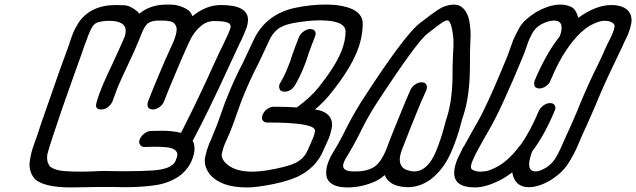

<svg xmlns="http://www.w3.org/2000/svg" viewBox="-20 -820 2783 840"><path d="M291 0Q164 0 128 -42Q109 -68 109 -101Q109 -110 114 -136.5Q119 -163 133 -201L140 -219Q153 -261 182 -343Q250 -540 279 -616Q293 -659 298 -671Q308 -696 324 -721Q376 -798 488 -798Q496 -798 523 -797Q550 -796 582 -769L590 -760L597 -766Q644 -800 708 -800H721Q771 -800 807 -773Q817 -763 822 -749Q881 -798 947 -798Q1065 -798 1065 -733Q1065 -719 1060 -702L1050 -677Q1036 -643 1028 -629L982 -530Q890 -329 823 -204Q831 -189 831 -170Q831 -147 819 -118Q801 -76 762 -48Q717 -18 658 -9.5Q599 -1 526 -1L471 -2Q386 -2 354.5 -1Q323 0 291 0ZM336 -69 382 -70Q413 -72 441 -72Q472 -72 500 -71H537Q590 -71 645 -74Q733 -79 749 -118Q756 -136 756 -145V-147Q751 -172 706 -176Q680 -178 654 -178L612 -177Q598 -177 592 -188Q589 -193 589 -199Q589 -205 592 -212Q598 -226 612.5 -236.5Q627 -247 641 -247L688 -248Q732 -248 772 -239Q849 -390 913 -533Q941 -595 961 -634L965 -644L966 -645L979 -673Q982 -679 986 -691Q989 -698 989 -703Q989 -708 987 -712Q981 -728 915 -728Q885 -727 864 -710Q827 -681 808 -636Q808 -635 807 -635Q780 -577 736 -471Q715 -422 698 -377Q692 -362 678.5 -352Q665 -342 650 -341Q635 -341 628 -350Q625 -355 625 -362Q625 -367 627 -374Q645 -421 666 -471Q701 -556 739 -638Q753 -672 753 -692Q753 -706 742 -718Q731 -730 689 -730H673Q645 -730 627 -718Q613 -706 602 -679L586 -640Q569 -598 542.5 -542.5Q516 -487 496 -441Q483 -407 473 -379L472 -376Q467 -364 453.5 -352.5Q440 -341 423 -341Q400 -341 400 -359Q400 -365 406.5 -386Q413 -407 429 -447Q449 -493 475 -547Q505 -612 525 -658Q530 -673 530 -685Q530 -729 456 -729Q433 -729 415 -724H414Q395 -720 385 -704Q378 -695 371 -677Q365 -664 359 -645L349 -619Q338 -586 309.5 -507.5Q281 -429 253 -348L212 -226Q190 -159 187 -144Q186 -136 186 -129Q186 -110 196 -96L195 -95Q216 -74 269 -71Q302 -69 336 -69Z M1225 -419Q1205 -419 1202 -435Q1201 -438 1201 -441Q1201 -447 1204 -454L1208 -461Q1226 -491 1239 -525Q1250 -550 1258 -578Q1272 -618 1289 -660Q1297 -675 1310.5 -684Q1324 -693 1339 -693Q1354 -692 1359 -682Q1361 -678 1361 -673Q1361 -667 1358 -660L1357 -657Q1343 -622 1329 -583Q1321 -554 1309 -526Q1293 -486 1270 -446Q1252 -419 1225 -419ZM1056 0Q946 -1 898 -57Q876 -86 876 -116Q876 -126 878 -135Q884 -163 895 -191L904 -211Q933 -280 947.5 -324Q962 -368 982 -415Q1008 -479 1045 -550L1089 -644Q1142 -758 1272 -786H1273Q1339 -800 1403 -800Q1426 -800 1450 -798Q1567 -784 1567 -716V-712Q1565 -648 1540 -590Q1509 -514 1430 -415Q1397 -373 1358 -341L1375 -338Q1433 -323 1433 -273V-271Q1429 -240 1416 -209L1396 -165Q1364 -86 1282 -47Q1221 -20 1127 -6Q1090 0 1056 0ZM1083 -69Q1111 -69 1144 -74Q1235 -89 1273 -107.5Q1311 -126 1327 -165L1346 -208Q1358 -235 1358 -249Q1357 -284 1149 -284Q1135 -284 1129 -294Q1126 -299 1126 -305Q1126 -311 1129 -318Q1135 -333 1149 -343Q1163 -353 1177 -353Q1235 -353 1279 -350Q1342 -397 1374 -438Q1447 -530 1472 -592Q1492 -639 1492 -685Q1487 -731 1380 -731Q1325 -731 1258 -718Q1214 -709 1192 -690Q1170 -671 1157 -641L1112 -545Q1076 -475 1051 -415Q1033 -372 1018 -327.5Q1003 -283 984 -236L963 -189Q955 -169 951 -150Q950 -146 950 -142Q950 -127 963 -111Q1001 -69 1083 -69Z M1937 -731Q1926 -730 1908 -717Q1897 -710 1852 -674Q1808 -645 1621 -358Q1583 -297 1556 -241Q1531 -190 1497 -134Q1491 -126 1485 -111Q1481 -102 1481 -95Q1481 -70 1528 -70H1539Q1583 -70 1613.5 -87.5Q1644 -105 1668 -162Q1695 -234 1739 -340Q1757 -385 1776 -427Q1783 -442 1797 -451Q1811 -460 1824 -460Q1840 -460 1845 -450Q1848 -445 1848 -438Q1848 -432 1845 -425Q1824 -380 1804 -330Q1770 -247 1739 -166Q1729 -140 1729 -122Q1729 -80 1776 -72Q1784 -70 1791 -70Q1851 -70 1888 -159Q1909 -211 1924 -267Q1930 -292 1936 -309Q1960 -386 1960 -499V-525Q1961 -572 1964 -620V-633Q1964 -664 1956.5 -697.5Q1949 -731 1937 -731ZM1965 -800Q2016 -800 2033 -731Q2039 -695 2039 -665Q2039 -654 2038 -643Q2036 -598 2036 -552V-535Q2036 -401 2007 -314Q2002 -300 1996 -277Q1983 -224 1957 -162Q1924 -81 1864 -35Q1817 -1 1763 -1L1739 -3Q1681 -11 1663 -54Q1645 -38 1623 -27Q1563 0 1500 0Q1427 0 1410 -42Q1407 -53 1407 -65Q1407 -89 1419 -118Q1426 -135 1434 -148Q1465 -198 1489 -247Q1518 -306 1560 -374Q1747 -664 1816 -718Q1871 -761 1897 -778Q1930 -799 1965 -800Z M2058 0Q1967 0 1967 -64Q1967 -90 1982 -126L2006 -175L2012 -184Q2035 -226 2053 -258Q2082 -306 2104 -354Q2136 -419 2201 -577L2225 -644Q2235 -668 2253.5 -700.5Q2272 -733 2324 -766Q2384 -800 2431 -800Q2457 -800 2478.5 -790Q2500 -780 2510 -742Q2587 -798 2655 -798Q2681 -798 2703 -790Q2743 -773 2743 -731Q2743 -725 2742 -718Q2737 -693 2727 -668Q2720 -653 2712 -637L2702 -615Q2682 -572 2662 -531Q2619 -442 2583 -354Q2557 -293 2522 -217L2509 -186Q2494 -150 2467.5 -107Q2441 -64 2386 -30Q2335 -1 2294 -1Q2232 -1 2221 -66Q2199 -49 2176 -36Q2108 0 2058 0ZM2082 -69Q2089 -69 2105.5 -71Q2122 -73 2158 -92Q2202 -117 2244 -169Q2248 -177 2256 -184Q2300 -245 2337 -334Q2344 -349 2358 -359Q2372 -369 2387 -369Q2401 -369 2407 -359Q2410 -354 2410 -349Q2410 -342 2406 -334Q2363 -230 2308 -157Q2295 -122 2295 -101Q2295 -70 2324 -70Q2341 -70 2366 -85H2367Q2396 -103 2413 -132.5Q2430 -162 2455 -221Q2482 -279 2503 -329L2513 -354Q2556 -458 2595 -535Q2615 -576 2633 -618Q2656 -663 2660 -674Q2667 -691 2669 -704V-705Q2669 -718 2652 -724Q2644 -729 2623 -729Q2602 -729 2569 -712Q2549 -703 2520 -676.5Q2491 -650 2457 -600Q2423 -550 2388 -467Q2383 -453 2368.5 -443Q2354 -433 2340 -433Q2325 -433 2319 -443Q2317 -448 2317 -454Q2317 -460 2319 -467Q2368 -584 2428 -660Q2437 -680 2437 -699Q2437 -730 2404 -730Q2378 -730 2345 -712Q2321 -697 2309 -675Q2303 -664 2296 -649Q2290 -635 2284 -616.5Q2278 -598 2270 -578Q2171 -338 2117 -247Q2098 -215 2077 -176L2071 -165Q2055 -136 2048 -118Q2042 -105 2040 -91V-89Q2040 -78 2057 -73H2058Q2067 -69 2082 -69Z"/></svg>

Font: Bubblez Graffiti
Style: Italic
Weight: 400
Italic angle: -22.5°
Designer: GGBotNet
Foundry: GGBotNet
Version: 1.00